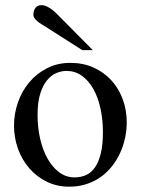

<svg xmlns="http://www.w3.org/2000/svg" viewBox="-20 -701 540 736"><path d="M465.8 -231.9Q465.8 -203.1 459.7 -173.6Q453.6 -144 441.4 -116.7Q429.2 -89.4 410.6 -65.4Q392.1 -41.5 367.7 -23.7Q343.3 -5.9 312.5 4.4Q281.7 14.6 245.1 14.6Q198.2 14.6 159.4 -4.4Q120.6 -23.4 92.5 -55.7Q64.5 -87.9 49.1 -130.4Q33.7 -172.9 33.7 -219.2Q33.7 -264.6 48.6 -307.9Q63.5 -351.1 91.6 -384.8Q119.6 -418.5 159.7 -439.2Q199.7 -460 250 -460Q298.3 -460 337.9 -442.4Q377.4 -424.8 406 -394Q434.6 -363.3 450.2 -321.5Q465.8 -279.8 465.8 -231.9ZM374.5 -194.3Q374.5 -244.1 364.7 -287.1Q355 -330.1 336.9 -361.6Q318.8 -393.1 293 -411.1Q267.1 -429.2 234.9 -429.2Q215.8 -429.2 196 -420.9Q176.3 -412.6 160.2 -393.1Q144 -373.5 134 -341.1Q124 -308.6 124 -259.8Q124 -211.9 134 -168.5Q144 -125 162.6 -92.3Q181.2 -59.6 207.3 -40.3Q233.4 -21 265.6 -21Q290 -21 310.1 -30Q330.1 -39.1 344.2 -59.6Q358.4 -80.1 366.5 -113.3Q374.5 -146.5 374.5 -194.3ZM295.4 -508.8 151.4 -600.6Q145 -604.5 137.5 -609.1Q129.9 -613.8 123.3 -619.4Q116.7 -625 112.3 -631.1Q107.9 -637.2 107.9 -643.6Q107.9 -661.1 116.2 -671.1Q124.5 -681.2 139.2 -681.2Q151.9 -681.2 167.7 -671.9Q183.6 -662.6 197.3 -648.4L335.9 -508.8Z"/></svg>

Font: Doulos SIL APac
Style: Regular
Weight: 400
Designer: Walt Agee, Victor Gaultney, Peter Martin, Debbi Hosken, Becca Hirsbrunner
Foundry: SIL International
Version: Version 5.000